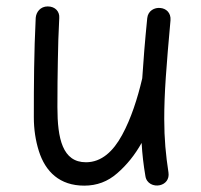

<svg xmlns="http://www.w3.org/2000/svg" viewBox="-20 -545 629 601"><path d="M513.7 -481.4C515.6 -505.4 499.5 -518.6 481.9 -520C463.9 -522 443.4 -511.7 440.9 -488.3C433.6 -415.5 428.7 -353.5 425.3 -300.3C425.3 -299.8 425.3 -298.8 424.8 -297.9C410.6 -237.3 390.1 -173.3 362.3 -122.6C334.5 -71.3 297.9 -37.1 249 -37.1C175.8 -37.1 159.7 -110.8 159.7 -209.5C159.7 -263.7 160.2 -312.5 161.1 -355.5C161.6 -397.9 163.1 -442.4 165.5 -488.8C167 -508.3 153.3 -524.9 129.4 -524.9C106.4 -524.9 93.3 -507.3 91.8 -489.3C86.4 -380.4 85.9 -279.8 85.9 -178.2C85.9 -140.1 91.3 -105 101.6 -72.3C122.1 -7.3 167 36.1 243.7 36.1C283.2 36.1 317.4 23.4 347.2 -2.9C377 -28.8 402.3 -60.1 423.3 -97.7C425.3 -62 429.2 -28.8 435.1 5.9C438.5 29.8 461.4 39.1 480.5 34.7C497.6 30.8 510.7 16.6 507.3 -5.4C499 -59.6 494.1 -109.9 494.1 -172.9C494.1 -210.4 495.6 -253.9 499 -303.2C502.4 -352.5 507.3 -411.6 513.7 -481.4Z"/></svg>

Font: Mikhak
Style: Regular
Weight: 400
Designer: Amin Abedi
Version: Version 3.2